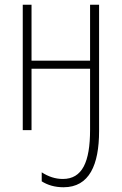

<svg xmlns="http://www.w3.org/2000/svg" viewBox="-20 -549 515 810"><path d="M398 4V-529H360V-293H113V-529H76V0H113V-259H360V-2C360 135 327 206 245 206C213 206 184 196 156 178V216C181 232 212 241 248 241C357 241 398 146 398 4Z"/></svg>

Font: Noto Sans Condensed ExtraLight
Style: Regular
Weight: 200
Width: 3
Designer: Monotype Design Team
Foundry: Monotype Imaging Inc.
Version: Version 2.013